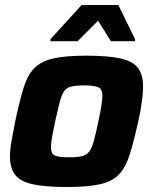

<svg xmlns="http://www.w3.org/2000/svg" viewBox="-20 -741 613 769"><path d="M250 8Q161 8 111 -3Q61 -14 40.5 -41Q20 -68 20 -114Q20 -141 26 -175.5Q32 -210 41 -255Q58 -335 73.5 -386.5Q89 -438 116 -466.5Q143 -495 192 -506.5Q241 -518 324 -518Q413 -518 462.5 -507Q512 -496 532.5 -469Q553 -442 553 -395Q553 -343 534 -255Q516 -175 500 -123.5Q484 -72 457.5 -43.5Q431 -15 382 -3.5Q333 8 250 8ZM257 -111Q289 -111 308 -115.5Q327 -120 337.5 -134Q348 -148 356 -177Q364 -206 374 -255Q390 -328 390 -358Q390 -384 373.5 -391.5Q357 -399 317 -399Q285 -399 266 -394.5Q247 -390 237 -376Q227 -362 219.5 -333Q212 -304 201 -255Q193 -217 188.5 -192Q184 -167 184 -151Q184 -125 200 -118Q216 -111 257 -111ZM182 -576V-584L307 -721H454L521 -584V-576H424L373 -658L291 -576Z"/></svg>

Font: Saira
Style: Bold Italic
Weight: 700
Italic angle: -12°
Designer: Hector Gatti with collaboration of the Omnibus-Type team
Foundry: Omnibus-Type
Version: Version 1.100; ttfautohint (v1.8.3)